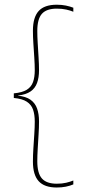

<svg xmlns="http://www.w3.org/2000/svg" viewBox="-20 -696 372 834"><path d="M298.5 -662.5V-645Q285.5 -650.5 267.5 -654.5Q249.5 -658.5 227 -658.5Q182 -658.5 162 -636Q142 -613.5 142 -561.5Q142 -538.5 143.8 -508.5Q145.5 -478.5 147.5 -447.5Q149.5 -416.5 149.5 -390.5Q149.5 -359 141 -335.8Q132.5 -312.5 112.8 -298.8Q93 -285 58 -281V-275.5L57 -280.5Q92.5 -277 112.5 -262.8Q132.5 -248.5 141 -224.8Q149.5 -201 149.5 -168.5Q149.5 -142 147.5 -110.8Q145.5 -79.5 143.8 -49.2Q142 -19 142 4.5Q142 56.5 162 79.2Q182 102 227 102Q249.5 102 267.5 97.8Q285.5 93.5 298.5 88V105Q284.5 111 266.2 114.8Q248 118.5 226.5 118.5Q173 118.5 148 91Q123 63.5 123 6Q123 -20.5 125 -51.8Q127 -83 129 -113.5Q131 -144 131 -167.5Q131 -198.5 123.5 -220Q116 -241.5 96.5 -254.2Q77 -267 40 -270.5V-290.5Q77 -294 96.5 -306.2Q116 -318.5 123.5 -339.8Q131 -361 131 -391Q131 -415 129 -445.2Q127 -475.5 125 -506.2Q123 -537 123 -562.5Q123 -620.5 147.8 -648Q172.5 -675.5 226.5 -675.5Q248 -675.5 266.2 -671.8Q284.5 -668 298.5 -662.5Z"/></svg>

Font: Anek Bangla Thin
Style: Regular
Weight: 250
Designer: Sulekha Rajkumar (Bangla), Yesha Goshar (Latin)
Foundry: Ek Type
Version: Version 1.003